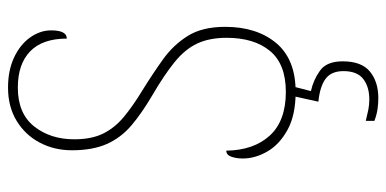

<svg xmlns="http://www.w3.org/2000/svg" viewBox="-268 -496 985 490"><g transform="rotate(-90 225.0 -251.5)"><path d="M235 10Q176 10 138.5 -10.5Q101 -31 83 -62Q65 -93 65 -125Q65 -141 69.5 -154Q74 -167 85 -167Q86 -97 123.5 -56Q161 -15 235 -15Q306 -15 339.5 -55.5Q373 -96 373 -166Q373 -210 358.5 -241Q344 -272 311.5 -298.5Q279 -325 226 -356Q180 -383 149 -409.5Q118 -436 102 -472Q86 -508 86 -561Q86 -606 105.5 -643Q125 -680 161 -702Q197 -724 246 -724Q290 -724 323 -708.5Q356 -693 374 -667.5Q392 -642 392 -614Q392 -574 371 -574Q371 -636 338.5 -667.5Q306 -699 246 -699Q180 -699 147 -657.5Q114 -616 114 -555Q114 -511 128.5 -481.5Q143 -452 170.5 -429Q198 -406 239 -381Q281 -355 318 -328.5Q355 -302 378 -265Q401 -228 401 -170Q401 -89 359.5 -39.5Q318 10 235 10ZM219 221Q205 221 191 219Q177 217 161 211V189Q177 193 189.5 195.5Q202 198 216 198Q248 198 268 182.5Q288 167 288 132Q288 101 268.5 86.5Q249 72 210 68L227 -9H252L237 49Q265 55 289 72Q313 89 313 130Q313 178 287 199.5Q261 221 219 221Z"/></g></svg>

Font: Noto Serif Bengali SemiCondensed Thin
Style: Regular
Weight: 100
Width: 4
Designer: Juan Bruce, Universal Thirst, Indian Type Foundry and the Monotype Design Team.
Foundry: Monotype Imaging Inc.
Version: Version 2.003; ttfautohint (v1.8.4.7-5d5b)